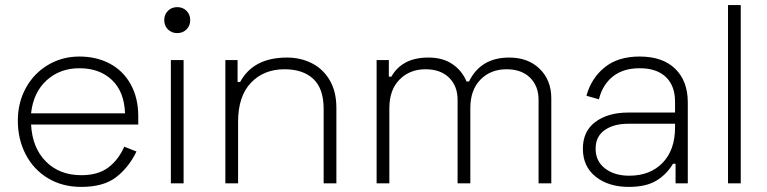

<svg xmlns="http://www.w3.org/2000/svg" viewBox="-20 -720 3011 754"><path d="M50 -246Q50 -317 81.5 -374.5Q113 -432 168.5 -465Q224 -498 292 -498Q359 -498 411.5 -470Q464 -442 493.5 -388.5Q523 -335 523 -263V-231H102Q107 -139 160.5 -85.5Q214 -32 299 -32Q365 -32 405 -62Q445 -92 468 -144L516 -125Q486 -63 436.5 -24.5Q387 14 299 14Q225 14 168.5 -20Q112 -54 81 -113.5Q50 -173 50 -246ZM471 -275Q468 -360 419.5 -406Q371 -452 292 -452Q215 -452 163 -404.5Q111 -357 102 -275Z M701 0H651V-484H701ZM625 -641Q625 -663 639.5 -677.5Q654 -692 676 -692Q698 -692 712.5 -677.5Q727 -663 727 -641Q727 -619 712.5 -604.5Q698 -590 676 -590Q654 -590 639.5 -604.5Q625 -619 625 -641Z M913 -484V-398H923Q975 -494 1107 -494Q1160 -494 1204 -472Q1248 -450 1274.5 -405.5Q1301 -361 1301 -296V0H1251V-292Q1251 -372 1210.5 -410Q1170 -448 1097 -448Q1016 -448 965.5 -395Q915 -342 915 -242V0H865V-484Z M1507 -484V-419H1517Q1537 -455 1573 -474.5Q1609 -494 1663 -494Q1719 -494 1757 -468Q1795 -442 1812 -400H1822Q1844 -446 1883.5 -470Q1923 -494 1980 -494Q2054 -494 2099.5 -449.5Q2145 -405 2145 -334V0H2095V-328Q2095 -382 2061.5 -415Q2028 -448 1969 -448Q1907 -448 1867 -407.5Q1827 -367 1827 -295V0H1777V-328Q1777 -382 1743.5 -415Q1710 -448 1651 -448Q1589 -448 1549 -407.5Q1509 -367 1509 -295V0H1459V-484Z M2283 -344Q2302 -413 2354.5 -455.5Q2407 -498 2492 -498Q2582 -498 2631.5 -450Q2681 -402 2681 -318V0H2633V-77H2623Q2598 -35 2557.5 -10.5Q2517 14 2449 14Q2370 14 2319.5 -26Q2269 -66 2269 -136Q2269 -205 2318.5 -241.5Q2368 -278 2447 -278H2631V-320Q2631 -383 2595 -417.5Q2559 -452 2492 -452Q2427 -452 2386.5 -419.5Q2346 -387 2332 -330ZM2319 -136Q2319 -87 2356 -58.5Q2393 -30 2451 -30Q2533 -30 2582 -80.5Q2631 -131 2631 -220V-234H2447Q2390 -234 2354.5 -209Q2319 -184 2319 -136Z M2889 0H2839V-700H2889Z"/></svg>

Font: Space Grotesk Variable
Style: Regular
Weight: 400
Designer: Florian Karsten (Space Grotesk), Colophon Foundry (Space Mono)
Foundry: Florian Karsten
Version: Version 1.106